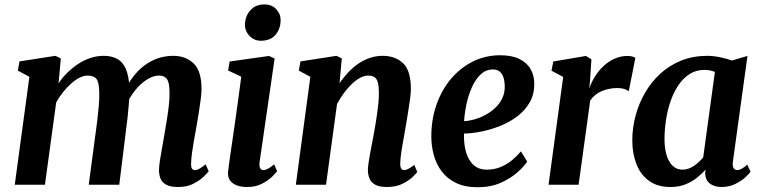

<svg xmlns="http://www.w3.org/2000/svg" viewBox="-20 -814 3353 846"><path d="M248 -556.5 238 -446.5Q254.5 -472 277 -494Q299.5 -516 325.2 -532.8Q351 -549.5 379.2 -558.8Q407.5 -568 436.5 -568Q472 -568 496.5 -554.5Q521 -541 534.2 -511Q547.5 -481 550 -430.5Q550 -423.5 550 -415.8Q550 -408 549.5 -400Q549 -392 548 -383.5L529 -412Q545.5 -448.5 567.8 -477.2Q590 -506 617.2 -526.2Q644.5 -546.5 676.2 -557.2Q708 -568 743.5 -568Q797.5 -568 832.8 -535Q868 -502 868 -421Q868 -404 864 -373.2Q860 -342.5 854.5 -308.5Q849 -274.5 844 -247Q839.5 -222 834.5 -194.2Q829.5 -166.5 826 -140.2Q822.5 -114 822 -94Q821.5 -76.5 826.2 -70.5Q831 -64.5 838.5 -64.5Q848 -64.5 858.2 -70.2Q868.5 -76 886 -90L899.5 -59.5Q894 -52 877.2 -35.5Q860.5 -19 832.2 -4.5Q804 10 765 10Q729 10 710.8 -1Q692.5 -12 686.5 -29Q680.5 -46 680.5 -65Q681 -82 684.8 -107.5Q688.5 -133 694 -162Q699.5 -191 704 -219Q708.5 -246 714 -278.8Q719.5 -311.5 723.5 -345Q727.5 -378.5 727 -407.5Q726.5 -451.5 715.2 -466.2Q704 -481 680 -481Q661 -481 639.5 -470.2Q618 -459.5 597 -439.5Q576 -419.5 558.2 -392Q540.5 -364.5 528.5 -331.5L550.5 -408Q550 -385 547.8 -356.8Q545.5 -328.5 542.5 -300.2Q539.5 -272 536 -247L505.5 0H371L400 -218Q404 -245.5 408 -278.2Q412 -311 415 -344Q418 -377 417.5 -405.5Q416.5 -453 404.5 -467Q392.5 -481 365 -481Q349.5 -481 331.2 -472Q313 -463 294.2 -446.5Q275.5 -430 258.2 -408.5Q241 -387 227.5 -362.5L178 0H45L109.5 -475.5L58.5 -503L66 -543.5L224 -568Z M1069 10Q1040 10 1020.2 1.5Q1000.5 -7 991.5 -22.2Q982.5 -37.5 985 -58.5Q987.5 -81 992.2 -113.5Q997 -146 1002.8 -186.5Q1008.5 -227 1015.5 -274Q1022.5 -321 1029.2 -372Q1036 -423 1043 -476L985 -503.5L992 -543L1165.5 -567.5L1190 -556L1124 -101Q1121.5 -83 1126 -73.8Q1130.5 -64.5 1140.5 -64.5Q1149.5 -64.5 1160.2 -70.2Q1171 -76 1188 -90L1201 -59.5Q1195.5 -52 1178.8 -35.5Q1162 -19 1134.5 -4.5Q1107 10 1069 10ZM1129 -634.5Q1099.5 -634.5 1078.8 -656.5Q1058 -678.5 1059.5 -708Q1061 -744.5 1083.8 -769.5Q1106.5 -794.5 1145 -794.5Q1178 -794.5 1197.5 -773.2Q1217 -752 1216.5 -724.5Q1216 -686.5 1194 -660.5Q1172 -634.5 1129 -634.5Z M1476 -447.5Q1494 -473.5 1514.8 -495.5Q1535.5 -517.5 1559.5 -533.8Q1583.5 -550 1610.2 -559Q1637 -568 1666 -568Q1721.5 -568 1756 -535.5Q1790.5 -503 1790.5 -421Q1790.5 -404 1786.2 -373Q1782 -342 1776.2 -308Q1770.5 -274 1766 -247Q1762 -222 1756.8 -194.2Q1751.5 -166.5 1747.8 -140.2Q1744 -114 1743.5 -94Q1743.5 -76.5 1748.5 -70.5Q1753.5 -64.5 1760 -64.5Q1769 -64.5 1779.2 -69.8Q1789.5 -75 1805.5 -87.5L1818.5 -56.5Q1814.5 -49.5 1797.5 -33.5Q1780.5 -17.5 1752.5 -3.8Q1724.5 10 1685.5 10Q1650.5 10 1632.2 -0.8Q1614 -11.5 1607.5 -28.8Q1601 -46 1601 -65Q1601.5 -78 1603.8 -95.5Q1606 -113 1610 -133.8Q1614 -154.5 1618 -176Q1622 -197.5 1626 -218Q1629.5 -238.5 1633.8 -262.2Q1638 -286 1641.5 -311.5Q1645 -337 1647.5 -361.5Q1650 -386 1649.5 -407.5Q1649 -437 1644.2 -452.8Q1639.5 -468.5 1629 -474.8Q1618.5 -481 1601.5 -481Q1585 -481 1566.5 -471Q1548 -461 1530 -443.8Q1512 -426.5 1495.2 -403.8Q1478.5 -381 1465 -355.5L1416.5 0H1283.5L1347.5 -475.5L1296.5 -503L1304 -543.5L1463 -568L1486 -556.5Z M2303 -102Q2289.5 -81 2259.8 -54.5Q2230 -28 2186 -8.5Q2142 11 2084.5 11Q2028.5 11 1989.2 -8Q1950 -27 1926 -59.2Q1902 -91.5 1891.2 -131.5Q1880.5 -171.5 1880.5 -212.5Q1880.5 -288.5 1903.5 -353.5Q1926.5 -418.5 1967.5 -467Q2008.5 -515.5 2063.8 -543Q2119 -570.5 2183.5 -570.5Q2235.5 -570.5 2268.5 -554.2Q2301.5 -538 2317.5 -510.2Q2333.5 -482.5 2334 -448Q2335 -400 2314.5 -363.8Q2294 -327.5 2259.5 -301.5Q2225 -275.5 2183.5 -259Q2142 -242.5 2100.2 -234.2Q2058.5 -226 2024.5 -225.5Q2023.5 -190.5 2029.2 -161.5Q2035 -132.5 2047.2 -111.2Q2059.5 -90 2078.5 -78.2Q2097.5 -66.5 2123.5 -66.5Q2158.5 -66.5 2186.5 -78.2Q2214.5 -90 2236.5 -108.5Q2258.5 -127 2275.5 -147ZM2153 -508Q2121 -508 2098 -486.2Q2075 -464.5 2059.5 -429.8Q2044 -395 2035.5 -355.5Q2027 -316 2025 -280Q2046 -281 2070.8 -288Q2095.5 -295 2119.5 -308Q2143.5 -321 2163 -339.5Q2182.5 -358 2193.8 -382.5Q2205 -407 2204 -436.5Q2203 -472 2190 -490Q2177 -508 2153 -508Z M2397 0 2461.5 -475 2410 -502.5 2418 -543 2562 -567.5 2586 -552.5 2580 -462 2576.5 -424Q2585 -450 2600.8 -475.8Q2616.5 -501.5 2638.5 -522.2Q2660.5 -543 2687.5 -555.2Q2714.5 -567.5 2746 -567.5Q2757.5 -567.5 2766.5 -564.8Q2775.5 -562 2779.5 -559L2750.5 -412Q2746.5 -416 2733.2 -421Q2720 -426 2698 -426Q2681.5 -426 2664.2 -422.5Q2647 -419 2631.2 -412.5Q2615.5 -406 2602.5 -395.2Q2589.5 -384.5 2580.5 -370.5L2529.5 0Z M3209.5 -103Q3206.5 -82 3212.5 -73.2Q3218.5 -64.5 3228.5 -64.5Q3236.5 -64.5 3246.8 -69.8Q3257 -75 3273 -88.5L3287 -57.5Q3282 -49.5 3264.8 -33.2Q3247.5 -17 3220.2 -3.5Q3193 10 3158.5 10Q3128.5 10 3108.5 -4.8Q3088.5 -19.5 3087 -50.5L3089 -66.5Q3072.5 -48 3050.2 -30.2Q3028 -12.5 2999.2 -1.2Q2970.5 10 2934.5 10Q2876.5 10 2839 -17.8Q2801.5 -45.5 2783.8 -92.2Q2766 -139 2766 -195.5Q2766 -249.5 2780.2 -303.2Q2794.5 -357 2821.8 -404.5Q2849 -452 2889.2 -489Q2929.5 -526 2981.5 -547Q3033.5 -568 3096.5 -568Q3123 -568 3153.8 -561.5Q3184.5 -555 3205.5 -547.5L3273.5 -567.5ZM3130 -497Q3119.5 -501.5 3107.8 -503.8Q3096 -506 3084 -506Q3047 -506 3018.5 -487.8Q2990 -469.5 2969 -438.2Q2948 -407 2934.5 -367.5Q2921 -328 2914.5 -285Q2908 -242 2908 -201Q2908 -158.5 2917.8 -128.2Q2927.5 -98 2945.2 -82.2Q2963 -66.5 2986.5 -66.5Q3001 -66.5 3014.2 -71.2Q3027.5 -76 3039 -84Q3050.5 -92 3060.5 -101.5Q3070.5 -111 3078.5 -120.5Z"/></svg>

Font: Merriweather
Style: Bold Italic
Weight: 700
Italic angle: -7.8°
Version: Version 2.101